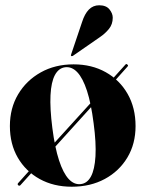

<svg xmlns="http://www.w3.org/2000/svg" viewBox="-20 -698 552 728"><path d="M49 4.5Q47 2.5 47 0.2Q47 -2 49 -4L128 -92L147 -113L352 -338.5L363.5 -351L455 -452.5Q457 -455 459 -455.2Q461 -455.5 463 -453Q465.5 -451.5 465.5 -449.5Q465.5 -447.5 463 -445L371.5 -342.5L360 -330L154.5 -103L136.5 -83.5L57.5 4Q54 8 49 4.5ZM259 -454Q328 -454 381 -424.2Q434 -394.5 464 -341.8Q494 -289 494 -220Q494 -152.5 463 -100.8Q432 -49 377.5 -19.5Q323 10 252 10Q183.5 10 130.5 -19.2Q77.5 -48.5 47.5 -100.2Q17.5 -152 17.5 -220Q17.5 -288 48.8 -340.5Q80 -393 134.5 -423.5Q189 -454 259 -454ZM286 0Q310.5 -2.5 324.8 -28.8Q339 -55 342 -105.5Q345 -156 335 -230.5Q325.5 -305.5 309.8 -353.8Q294 -402 273.2 -424Q252.5 -446 227 -443Q202.5 -440 188.2 -413.5Q174 -387 171.5 -337Q169 -287 178.5 -212.5Q188 -138.5 203.8 -90.2Q219.5 -42 240.2 -19.5Q261 3 286 0ZM291 -614Q301 -645.5 317 -661.8Q333 -678 356 -678Q382.5 -678 395 -662.5Q407.5 -647 407.5 -631Q407.5 -606 393 -588.2Q378.5 -570.5 358.5 -557L256 -486Q254.5 -485.5 252.8 -485.2Q251 -485 250 -486Q248.5 -487.5 249 -489Q249.5 -490.5 250 -492.5Z"/></svg>

Font: Fraunces 120pt
Style: Bold
Weight: 700
Version: Version 1.000;[b76b70a41]